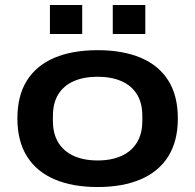

<svg xmlns="http://www.w3.org/2000/svg" viewBox="-20 -741 786 773"><path d="M373 12Q272 12 199.5 -19Q127 -50 88.5 -111.5Q50 -173 50 -264Q50 -356 88.5 -417Q127 -478 199.5 -508.5Q272 -539 373 -539Q474 -539 546.5 -508.5Q619 -478 657.5 -417Q696 -356 696 -264Q696 -173 657.5 -111.5Q619 -50 546.5 -19Q474 12 373 12ZM373 -95Q429 -95 469.5 -113.5Q510 -132 531.5 -167.5Q553 -203 553 -254V-274Q553 -326 531.5 -361Q510 -396 469.5 -414Q429 -432 373 -432Q317 -432 276.5 -414Q236 -396 214.5 -361Q193 -326 193 -274V-254Q193 -203 214.5 -167.5Q236 -132 276.5 -113.5Q317 -95 373 -95ZM181 -604V-721H311V-604ZM434 -604V-721H565V-604Z"/></svg>

Font: Archivo SemiBold Expanded SemiBold
Style: Regular
Weight: 600
Width: 7
Version: Version 2.001